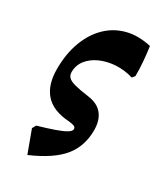

<svg xmlns="http://www.w3.org/2000/svg" viewBox="-165 -539 675 785"><g transform="rotate(30 172.5 -147.0)"><path d="M97.9 175.2 59.3 70.6 69.1 53.1Q115.9 39.5 147.1 28.5Q178.3 17.5 194.2 7.7Q210 -2 210 -11Q210 -19.6 203.2 -23.1Q196.4 -26.6 177.8 -28.8Q100.3 -33.2 63.6 -74.2Q26.9 -115.1 26.9 -189.8Q26.9 -261.7 47.9 -318.3Q68.9 -374.8 106.6 -411.6Q144.2 -448.5 195.8 -462Q247.4 -475.5 309.2 -461.3Q314.2 -426.6 316.9 -392.1Q319.7 -357.6 319.4 -325.1L309 -312.4Q268.6 -324.7 228.7 -322.2Q188.8 -319.7 156.3 -305.2Q123.8 -290.7 104.3 -266.1Q84.9 -241.5 84.9 -209.4Q84.9 -194.9 93.7 -185.4Q102.5 -175.8 126 -169.3Q149.5 -162.9 193.9 -156.9Q238.6 -151 261.2 -123.4Q283.9 -95.8 283.9 -48.7Q283.9 26.7 240.8 79.4Q197.7 132.1 97.9 175.2Z"/></g></svg>

Font: Alegreya
Style: Italic
Weight: 400
Italic angle: -7°
Designer: Juan Pablo del Peral
Foundry: Huerta Tipografica
Version: Version 2.009